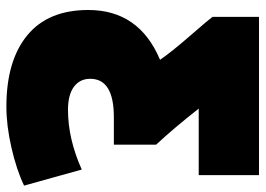

<svg xmlns="http://www.w3.org/2000/svg" viewBox="-132 -464 811 586"><g transform="rotate(90 273.0 -170.5)"><path d="M421 -242V-113H337Q220 -113 220 -41Q220 -9 244.5 9Q269 27 315 27Q403 27 497 -15L546 161Q498 184 430.5 199.5Q363 215 305 215Q165 215 87.5 151.5Q10 88 10 -35Q10 -190 162 -254Q138 -289 88 -346.5Q38 -404 31 -414V-556H514V-372H311Q369 -298 421 -242Z"/></g></svg>

Font: Repo
Style: ExtraBlack
Weight: 1000
Designer: Stefan Peev
Foundry: Context Ltd
Version: Version 001.000